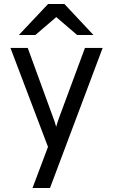

<svg xmlns="http://www.w3.org/2000/svg" viewBox="-20 -752 569 966"><path d="M143.5 194 221.5 -13 32.5 -511H119.5L246.5 -163Q252 -149.5 255.5 -138.5Q259 -127.5 262.5 -114Q266.5 -127.5 270 -138.5Q273.5 -149.5 278.5 -163L407.5 -511H496.5L231.5 194ZM75 -576 222 -732H304L450 -576H368L263 -666L158 -576Z"/></svg>

Font: Undotted
Style: Regular
Weight: 400
Designer: Delve Withrington, Dave Bailey, Thomas Jockin
Foundry: Delve Fonts LLC
Version: Version 4.000